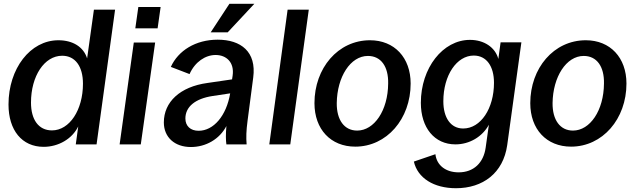

<svg xmlns="http://www.w3.org/2000/svg" viewBox="-20 -764 3361 1016"><path d="M211 13C289 13 362 -29 394 -95L381 0H491L589 -713H477L441 -455C422 -516 365 -551 289 -551C140 -551 25 -401 25 -211C25 -75 96 13 211 13ZM255 -74C184 -74 144 -131 144 -221C144 -362 215 -469 309 -469C378 -469 419 -413 419 -321C419 -182 348 -74 255 -74Z M613 0H725L801 -539H688ZM696 -614H814L830 -727H712Z M990 14C1070 14 1142 -28 1178 -97C1174 -52 1175 -20 1178 0H1285C1282 -38 1283 -72 1290 -125L1320 -354C1338 -490 1255 -554 1132 -554C1015 -554 923 -496 884 -410L983 -372C1012 -437 1067 -473 1121 -473C1178 -473 1221 -434 1211 -364L1208 -344L1078 -325C932 -305 847 -224 847 -116C847 -38 904 14 990 14ZM1095 -593H1185L1326 -744H1194ZM961 -137C961 -199 1013 -242 1105 -256L1198 -270C1178 -151 1110 -72 1031 -72C988 -72 961 -97 961 -137Z M1405 0H1516L1614 -713H1502Z M1860 12C2026 12 2153 -134 2153 -322C2153 -459 2067 -551 1938 -551C1768 -551 1644 -403 1644 -218C1644 -80 1730 12 1860 12ZM1870 -73C1802 -73 1761 -129 1762 -219C1764 -357 1834 -468 1927 -468C1996 -468 2036 -412 2034 -322C2033 -179 1960 -73 1870 -73Z M2393 232C2535 232 2643 152 2664 4L2739 -540H2629L2617 -452C2601 -513 2542 -553 2467 -553C2323 -553 2207 -404 2207 -220C2207 -88 2279 0 2390 0C2465 0 2533 -41 2567 -104L2550 17C2539 97 2487 148 2407 148C2340 148 2291 112 2284 52L2170 91C2190 178 2275 232 2393 232ZM2431 -84C2365 -84 2326 -141 2326 -228C2326 -366 2397 -470 2487 -470C2554 -470 2594 -414 2594 -326C2594 -190 2524 -84 2431 -84Z M3002 12C3168 12 3295 -134 3295 -322C3295 -459 3209 -551 3080 -551C2910 -551 2786 -403 2786 -218C2786 -80 2872 12 3002 12ZM3012 -73C2944 -73 2903 -129 2904 -219C2906 -357 2976 -468 3069 -468C3138 -468 3178 -412 3176 -322C3175 -179 3102 -73 3012 -73Z"/></svg>

Font: Ronzino Medium
Style: Italic
Weight: 500
Italic angle: -7.99998°
Designer: Nunzio Mazzaferro
Foundry: Collletttivo
Version: Version 1.000;Glyphs 3.3 (3337)